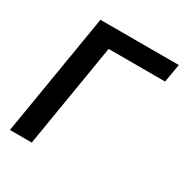

<svg xmlns="http://www.w3.org/2000/svg" viewBox="-168 -861 952 993"><g transform="rotate(30 308.0 -364.0)"><path d="M616.2 -727.5 597.7 -618.2H260.3L158.2 0H27.8L148.4 -727.5Z"/></g></svg>

Font: Inter SemiBold
Style: Italic
Weight: 600
Italic angle: -9.3988°
Designer: Rasmus Andersson
Foundry: rsms
Version: Version 4.001;git-66647c0bb